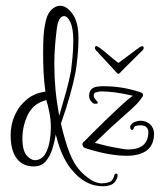

<svg xmlns="http://www.w3.org/2000/svg" viewBox="-20 -554 563 668"><path d="M475 -393Q480 -393 480 -387Q480 -383 476 -379Q458 -361 434 -337.5Q410 -314 397 -300Q394 -297 392 -297Q390 -297 387 -300Q374 -314 352.5 -337.5Q331 -361 314 -379Q310 -383 310 -388Q310 -391 313 -393Q316 -395 322 -391Q334 -383 355 -365Q376 -347 392 -335Q409 -347 432.5 -365Q456 -383 468 -391Q471 -393 475 -393ZM339 94Q306 94 281 80Q260 69 243 51.5Q226 34 215 17Q200 -8 191 -31Q182 -54 174 -86Q170 -61 162 -35.5Q154 -10 139 7.5Q124 25 97 25Q59 25 38 -3Q17 -31 17 -84Q17 -121 32 -154Q47 -187 74.5 -209Q102 -231 138 -235Q133 -272 131.5 -305Q130 -338 130 -369Q130 -402 131.5 -427.5Q133 -453 137 -470Q142 -502 157 -518Q172 -534 189 -534Q212 -534 232.5 -505.5Q253 -477 253 -421Q253 -387 249.5 -354Q246 -321 243 -304Q228 -226 192 -124Q206 -63 221.5 -23.5Q237 16 257 38Q273 56 293 69.5Q313 83 333 84Q345 84 359 80Q373 76 378 55Q379 51 384 50Q389 49 389 55Q389 63 386 68.5Q383 74 380 79Q373 87 362.5 90.5Q352 94 339 94ZM186 -151Q200 -198 210.5 -236.5Q221 -275 227 -307Q229 -321 232 -352.5Q235 -384 235 -412Q235 -455 225 -476.5Q215 -498 203 -498Q184 -498 178 -457Q169 -388 169 -331Q169 -286 173 -243Q177 -200 186 -151ZM106 3Q127 0 138 -19.5Q149 -39 153 -64.5Q157 -90 157 -109Q157 -137 151.5 -164.5Q146 -192 141 -206L132 -203Q93 -190 75.5 -152Q58 -114 58 -73Q58 -28 74 -12Q89 5 106 3ZM419 -12Q393 -12 358 -18Q323 -24 279 -38Q267 -41 267 -52Q267 -57 271 -60L314 -103Q325 -114 336 -124.5Q347 -135 358 -146Q382 -169 402 -187.5Q422 -206 442 -221Q407 -229 380.5 -232.5Q354 -236 331 -236Q320 -235 313 -232.5Q306 -230 306 -222Q306 -213 319 -200L320 -198V-197Q320 -195 319 -194Q318 -193 312 -193Q305 -193 301 -197Q290 -208 290 -220Q290 -251 323 -253L333 -254H342Q404 -254 466 -234Q478 -230 478 -224Q478 -219 469 -208Q459 -194 439 -176L381 -124Q365 -110 347.5 -93Q330 -76 310 -57Q333 -51 351.5 -46.5Q370 -42 384 -40Q413 -34 426 -34Q492 -34 496 -89Q498 -118 469 -118Q448 -118 446 -110Q444 -102 441 -102Q433 -102 433 -112Q433 -120 446 -129Q459 -134 469 -134Q487 -134 502 -122Q516 -108 516 -88Q515 -12 419 -12Z"/></svg>

Font: Puppies Play
Style: Regular
Weight: 400
Designer: Robert E. Leuschke
Foundry: Robert E. Leuschke
Version: Version 1.010; ttfautohint (v1.8.3)